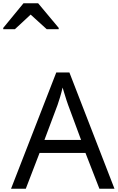

<svg xmlns="http://www.w3.org/2000/svg" viewBox="-68 -1164 727 1184"><path d="M545 0 459 -221H176L91 0H0L279 -717H360L638 0ZM352 -517Q349 -525 342 -546Q335 -567 328.5 -589.5Q322 -612 318 -624Q311 -593 302 -563.5Q293 -534 287 -517L206 -301H432ZM-48 -984V-992L77 -1144H167L294 -992V-984H220L121 -1074L24 -984Z"/></svg>

Font: Noto Sans Tifinagh Azawagh
Style: Regular
Weight: 400
Designer: JamraPatel
Foundry: JamraPatel LLC
Version: Version 2.006; ttfautohint (v1.8.4.7-5d5b)